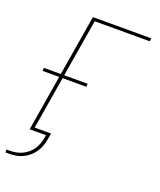

<svg xmlns="http://www.w3.org/2000/svg" viewBox="-163 -836 926 1111"><g transform="rotate(20 300.0 -280.5)"><path d="M6 174V156H26Q45 156 64.5 152.5Q84 149 102 140.5Q120 132 136 118.5Q152 105 163 88Q174 71 180.5 52.5Q187 34 190 15L193 0H92L149 -343H47V-362H152L214 -735H574L571 -716H232L173 -362H317V-343H170L116 -19H217L211 15Q208 36 200.5 57.5Q193 79 180.5 98Q168 117 150 132.5Q132 148 111.5 157.5Q91 167 69.5 170.5Q48 174 26 174Z"/></g></svg>

Font: Iosevka SS04 Th Ex Obl
Style: Regular
Weight: 100
Width: 7
Italic angle: -9°
Monospace: yes
Designer: Belleve Invis
Foundry: Belleve Invis
Version: Version 19.0.0; ttfautohint (v1.8.4)